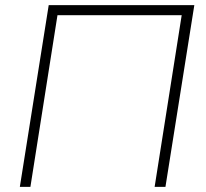

<svg xmlns="http://www.w3.org/2000/svg" viewBox="-20 -725 799 745"><path d="M57 0 169 -705H734L622 0H580L685 -666H203L98 0Z"/></svg>

Font: Mulish ExtraLight
Style: Italic
Weight: 200
Italic angle: -9°
Designer: Vernon Adams
Foundry: Vernon Adams
Version: Version 3.603